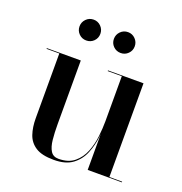

<svg xmlns="http://www.w3.org/2000/svg" viewBox="-122 -763 834 879"><g transform="rotate(20 295.5 -323.0)"><path d="M233.5 10Q175.5 10 145 -9.8Q114.5 -29.5 103 -63.5Q91.5 -97.5 91.5 -141V-456.5H29.5V-460H195V-149.5Q195 -107.5 198.5 -74.2Q202 -41 214.2 -21.5Q226.5 -2 252.5 -2Q300.5 -2 329.2 -25.8Q358 -49.5 372.5 -86.2Q387 -123 391.5 -163.2Q396 -203.5 396 -237L399.5 -241Q399.5 -205.5 394.8 -162.2Q390 -119 374.2 -79.8Q358.5 -40.5 325 -15.2Q291.5 10 233.5 10ZM396 0V-456.5H327.5V-460H500.5V-3.5H562.5V0ZM354.5 -554.5Q333 -554.5 318.2 -569.2Q303.5 -584 303.5 -605Q303.5 -626 318.2 -641Q333 -656 354.5 -656Q375.5 -656 390.2 -641Q405 -626 405 -605Q405 -584 390.2 -569.2Q375.5 -554.5 354.5 -554.5ZM186.5 -554.5Q165.5 -554.5 150.8 -569.2Q136 -584 136 -605Q136 -626 150.8 -641Q165.5 -656 187 -656Q208 -656 222.8 -641Q237.5 -626 237.5 -605Q237.5 -584 222.8 -569.2Q208 -554.5 186.5 -554.5Z"/></g></svg>

Font: Bodoni Moda 48pt Medium
Style: Regular
Weight: 500
Designer: Owen Earl
Foundry: indestructible type
Version: Version 2.005